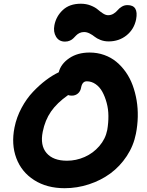

<svg xmlns="http://www.w3.org/2000/svg" viewBox="-20 -990 782 1020"><path d="M325.2 -769Q293.5 -769 277.8 -794.9Q262.2 -820.8 269 -856Q278.3 -903.8 314 -937Q349.6 -970.2 409.2 -970.2Q438 -970.2 461.9 -960.7Q485.8 -951.2 499 -939.7Q512.2 -928.2 526.9 -918.7Q541.5 -909.2 554.2 -909.2Q570.3 -909.2 583.5 -917.5Q596.7 -925.8 605 -936Q613.3 -946.3 627 -954.6Q640.6 -962.9 657.2 -962.9Q717.3 -962.9 703.1 -887.2Q692.4 -834.5 652.3 -802.2Q612.3 -770 557.1 -770Q533.7 -770 513.9 -777.8Q494.1 -785.6 482.9 -794.9Q471.7 -804.2 456.5 -812Q441.4 -819.8 426.8 -819.8Q413.6 -819.8 402.8 -814.7Q392.1 -809.6 384.8 -802Q377.4 -794.4 370.1 -786.9Q362.8 -779.3 351.3 -774.2Q339.8 -769 325.2 -769ZM323.2 9.8Q229 9.8 161.6 -33.2Q94.2 -76.2 66.7 -149.9Q39.1 -223.6 57.1 -313Q67.9 -367.2 94.5 -416.7Q121.1 -466.3 155.5 -502.4Q189.9 -538.6 224.4 -564.5Q258.8 -590.3 292 -606Q303.2 -650.4 347.7 -680.7Q392.1 -710.9 456.1 -710.9Q497.1 -710.9 533.4 -698Q569.8 -685.1 597.9 -661.9Q626 -638.7 648.2 -607.2Q670.4 -575.7 684.6 -537.4Q698.7 -499 705.8 -456.8Q712.9 -414.6 711.9 -369.4Q710.9 -324.2 702.1 -279.8Q689.5 -215.3 653.3 -160.6Q617.2 -106 566.7 -68.8Q516.1 -31.7 453.1 -11Q390.1 9.8 323.2 9.8ZM207 -290Q192.4 -217.8 227.3 -177Q262.2 -136.2 335.9 -136.2Q384.3 -136.2 429.4 -156Q474.6 -175.8 507.6 -213.9Q540.5 -252 549.8 -299.8Q556.2 -337.4 555.9 -374Q555.7 -410.6 546.6 -443.8Q537.6 -477.1 523.7 -502.4Q509.8 -527.8 488 -543Q466.3 -558.1 440.9 -558.1Q417.5 -558.1 411.1 -525.9Q407.7 -504.9 394 -493.4Q380.4 -481.9 361.8 -481.9Q350.6 -481.9 341.8 -484.9Q282.7 -443.4 251 -397.5Q219.2 -351.6 207 -290Z"/></svg>

Font: Shantell Sans Normal
Style: Bold Italic
Weight: 700
Italic angle: -11.31°
Designer: Stephen Nixon, Anya Danilova, Shantell Martin
Foundry: Arrow Type
Version: Version 1.006;[559af2be0]